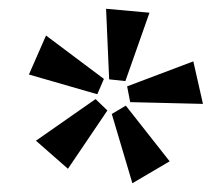

<svg xmlns="http://www.w3.org/2000/svg" viewBox="-20 -748 512 438"><path d="M229 -567 222 -728 321 -719 266 -563ZM46 -578 85 -667 217 -568 202 -533ZM277 -515 270 -551 421 -608 443 -511ZM62 -427 198 -522 225 -496 135 -363ZM235 -488 267 -507 367 -380 282 -330Z"/></svg>

Font: Ysabeau Semibold
Style: Regular
Weight: 600
Designer: Christian Thalmann (Catharsis Fonts)
Version: Version 0.003